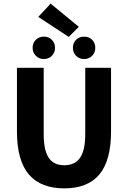

<svg xmlns="http://www.w3.org/2000/svg" viewBox="-20 -1025 705 1057"><path d="M333.8 12Q270.7 12 221.9 -6.6Q173.1 -25.2 140 -63.2Q107 -101.1 90.1 -160.7Q73.3 -220.3 73.3 -302V-651.8H220.6V-287Q220.6 -223.1 233.9 -185.7Q247.1 -148.2 272.2 -131.7Q297.3 -115.2 333.8 -115.2Q370.4 -115.2 396.1 -131.7Q421.8 -148.2 435.5 -185.7Q449.3 -223.1 449.3 -287V-651.8H591.3V-302Q591.3 -220.3 574.8 -160.7Q558.3 -101.1 525.9 -63.2Q493.6 -25.2 445.2 -6.6Q396.8 12 333.8 12ZM221.3 -700Q194.3 -700 177 -718Q159.6 -735.9 159.6 -761.6Q159.6 -788.2 177 -805.7Q194.3 -823.3 221.3 -823.3Q248.5 -823.3 265.7 -805.7Q283 -788.2 283 -761.6Q283 -735.9 265.7 -718Q248.5 -700 221.3 -700ZM358.5 -821.8 190.7 -931.9 258.8 -1005 414 -877.3ZM443 -700Q416 -700 398.6 -718Q381.3 -735.9 381.3 -761.6Q381.3 -788.2 398.6 -805.7Q416 -823.3 443 -823.3Q470.1 -823.3 487.4 -805.7Q504.6 -788.2 504.6 -761.6Q504.6 -735.9 487.4 -718Q470.1 -700 443 -700Z"/></svg>

Font: Source Sans Variable
Style: Regular
Weight: 200
Designer: Paul D. Hunt
Foundry: Adobe Systems Incorporated
Version: Version 3.006;hotconv 1.0.111;makeotfexe 2.5.65597